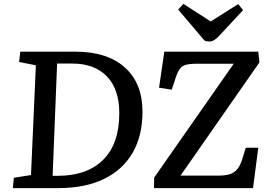

<svg xmlns="http://www.w3.org/2000/svg" viewBox="-20 -965 1384 985"><path d="M46 0 51 -53 139 -67 164 -630 78 -647 84 -700H367Q530 -700 620.5 -619Q711 -538 711 -392Q711 -268 660 -180.5Q609 -93 512.5 -46.5Q416 0 280 0ZM250 -63H275Q427 -63 509.5 -145.5Q592 -228 592 -384Q592 -507 528.5 -573Q465 -639 350 -639H273ZM1311 -645 906 -64H1098Q1134 -64 1158 -71Q1182 -78 1198.5 -98.5Q1215 -119 1227 -162L1241 -207H1305L1278 0H770L771 -54L1179 -638H988Q952 -638 932 -632Q912 -626 900 -608Q888 -590 877 -553L861 -505L796 -515L823 -700H1305ZM894 -916 921 -945 1061 -855 1202 -944 1227 -913 1106 -783Q1078 -752 1056 -752Q1040 -752 1029 -757Z"/></svg>

Font: Literata 12pt Medium
Style: Italic
Weight: 500
Italic angle: -2°
Designer: Latin by Veronika Burian and Jose Scaglione. Greek by Irene Vlachou. Cyrillic by Vera Evstafieva
Foundry: TypeTogether
Version: Version 3.002